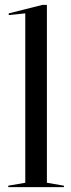

<svg xmlns="http://www.w3.org/2000/svg" viewBox="-20 -770 293 790"><path d="M14 0H243V-6L173 -18V-750H155L16 -715V-708L84 -715V-18L14 -6Z"/></svg>

Font: Mazius Display
Style: Regular
Weight: 400
Designer: Alberto Casagrande & Collletttivo
Foundry: Collletttivo
Version: Version 2.000;Glyphs 3.2 (3217)